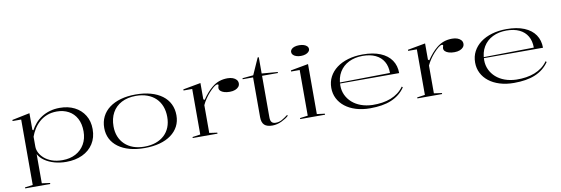

<svg xmlns="http://www.w3.org/2000/svg" viewBox="-62 -1191 5468 1872"><g transform="rotate(-10 2672.5 -255.5)"><path d="M65 200V190L143 180V-468H58V-479L233 -515V-351L242 -344Q260 -378 287 -409.5Q314 -441 350.5 -464.5Q387 -488 432.5 -501.5Q478 -515 532 -515Q615 -515 678 -483Q741 -451 777 -392.5Q813 -334 813 -255Q813 -172 774 -111Q735 -50 665.5 -17.5Q596 15 506 15Q444 15 389 -0.5Q334 -16 293 -44.5Q252 -73 233 -110V179L313 190V200ZM472 -8Q547 -8 603 -38Q659 -68 690.5 -122.5Q722 -177 722 -249Q722 -324 693.5 -377Q665 -430 614 -457.5Q563 -485 498 -485Q442 -485 398.5 -467.5Q355 -450 322.5 -420.5Q290 -391 268 -355Q246 -319 233 -282V-184Q233 -154 248.5 -123Q264 -92 294 -66Q324 -40 368.5 -24Q413 -8 472 -8Z M1282 -515Q1365 -515 1431.5 -496.5Q1498 -478 1545 -443Q1592 -408 1616.5 -358Q1641 -308 1641 -246Q1641 -186 1616 -138Q1591 -90 1544 -55.5Q1497 -21 1431 -3Q1365 15 1282 15Q1200 15 1134.5 -3Q1069 -21 1022 -55.5Q975 -90 950.5 -138Q926 -186 926 -246Q926 -308 951 -358Q976 -408 1023 -443Q1070 -478 1135.5 -496.5Q1201 -515 1282 -515ZM1284 -501Q1201 -501 1141 -469.5Q1081 -438 1049.5 -380.5Q1018 -323 1018 -246Q1018 -190 1036 -145Q1054 -100 1088.5 -67Q1123 -34 1171.5 -16.5Q1220 1 1282 1Q1345 1 1394.5 -16.5Q1444 -34 1479 -66.5Q1514 -99 1532 -144.5Q1550 -190 1550 -246Q1550 -304 1532 -351Q1514 -398 1479.5 -431.5Q1445 -465 1395.5 -483Q1346 -501 1284 -501Z M1759 0V-10L1837 -21V-472H1751V-483L1926 -515V-354L1938 -346Q1963 -383 1988 -411.5Q2013 -440 2038 -460Q2073 -489 2111 -502Q2149 -515 2193 -515Q2223 -515 2245.5 -506.5Q2268 -498 2281 -483Q2294 -468 2294 -447Q2294 -428 2282 -413.5Q2270 -399 2247.5 -390Q2225 -381 2194 -381Q2163 -381 2139.5 -388Q2116 -395 2103 -407.5Q2090 -420 2090 -437Q2090 -443 2091.5 -448Q2093 -453 2094.5 -457.5Q2096 -462 2096 -465Q2096 -473 2085 -473Q2071 -473 2049 -455.5Q2027 -438 2000 -408Q1978 -383 1958.5 -354Q1939 -325 1926 -296V-21L2004 -10V0Z M2547 15Q2491 15 2466 -9.5Q2441 -34 2441 -86V-480H2338V-490L2446 -500L2519 -664H2530V-503L2687 -490V-480H2530V-69Q2530 -35 2543 -20.5Q2556 -6 2582 -6Q2616 -6 2644.5 -22Q2673 -38 2704 -62L2709 -53Q2697 -41 2679 -29.5Q2661 -18 2639.5 -7.5Q2618 3 2594 9Q2570 15 2547 15Z M2937 -605Q2911 -605 2891 -612Q2871 -619 2860 -631Q2849 -643 2849 -658Q2849 -674 2860 -686Q2871 -698 2891 -704.5Q2911 -711 2937 -711Q2963 -711 2983 -704.5Q3003 -698 3014.5 -686Q3026 -674 3026 -658Q3026 -643 3014.5 -631Q3003 -619 2983 -612Q2963 -605 2937 -605ZM2823 0V-10L2901 -20V-472H2816V-483L2991 -515V-20L3069 -10V0Z M3531 -515Q3634 -515 3705.5 -485.5Q3777 -456 3814 -402Q3851 -348 3851 -274H3264V-284L3763 -291Q3763 -357 3735.5 -404Q3708 -451 3655.5 -476Q3603 -501 3528 -501Q3451 -501 3391.5 -471.5Q3332 -442 3298.5 -386.5Q3265 -331 3265 -254Q3265 -203 3285 -160Q3305 -117 3341.5 -84.5Q3378 -52 3429 -33.5Q3480 -15 3542 -13Q3593 -12 3639 -19Q3685 -26 3724.5 -41.5Q3764 -57 3796.5 -81.5Q3829 -106 3853 -140L3862 -131Q3836 -93 3801.5 -65.5Q3767 -38 3724 -20Q3681 -2 3628.5 6.5Q3576 15 3514 15Q3437 15 3374 -4.5Q3311 -24 3266.5 -59Q3222 -94 3198 -141.5Q3174 -189 3174 -246Q3174 -307 3200 -356Q3226 -405 3273 -440.5Q3320 -476 3386 -495.5Q3452 -515 3531 -515Z M3983 0V-10L4061 -21V-472H3975V-483L4150 -515V-354L4162 -346Q4187 -383 4212 -411.5Q4237 -440 4262 -460Q4297 -489 4335 -502Q4373 -515 4417 -515Q4447 -515 4469.5 -506.5Q4492 -498 4505 -483Q4518 -468 4518 -447Q4518 -428 4506 -413.5Q4494 -399 4471.5 -390Q4449 -381 4418 -381Q4387 -381 4363.5 -388Q4340 -395 4327 -407.5Q4314 -420 4314 -437Q4314 -443 4315.5 -448Q4317 -453 4318.5 -457.5Q4320 -462 4320 -465Q4320 -473 4309 -473Q4295 -473 4273 -455.5Q4251 -438 4224 -408Q4202 -383 4182.5 -354Q4163 -325 4150 -296V-21L4228 -10V0Z M4955 -515Q5058 -515 5129.5 -485.5Q5201 -456 5238 -402Q5275 -348 5275 -274H4688V-284L5187 -291Q5187 -357 5159.5 -404Q5132 -451 5079.5 -476Q5027 -501 4952 -501Q4875 -501 4815.5 -471.5Q4756 -442 4722.5 -386.5Q4689 -331 4689 -254Q4689 -203 4709 -160Q4729 -117 4765.5 -84.5Q4802 -52 4853 -33.5Q4904 -15 4966 -13Q5017 -12 5063 -19Q5109 -26 5148.5 -41.5Q5188 -57 5220.5 -81.5Q5253 -106 5277 -140L5286 -131Q5260 -93 5225.5 -65.5Q5191 -38 5148 -20Q5105 -2 5052.5 6.5Q5000 15 4938 15Q4861 15 4798 -4.5Q4735 -24 4690.5 -59Q4646 -94 4622 -141.5Q4598 -189 4598 -246Q4598 -307 4624 -356Q4650 -405 4697 -440.5Q4744 -476 4810 -495.5Q4876 -515 4955 -515Z"/></g></svg>

Font: Kalnia SemiExpanded Light
Style: Regular
Weight: 300
Width: 6
Designer: Frida Medrano
Foundry: Frida Medrano
Version: Version 1.105